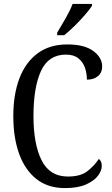

<svg xmlns="http://www.w3.org/2000/svg" viewBox="-20 -951 573 981"><path d="M312 10Q225 10 166.5 -36Q108 -82 78 -164.5Q48 -247 48 -358Q48 -468 79 -550Q110 -632 171.5 -678Q233 -724 324 -724Q411 -724 456.5 -690.5Q502 -657 502 -611Q502 -580 480.5 -562Q459 -544 424 -544Q424 -576 414 -605Q404 -634 380.5 -653Q357 -672 317 -672Q228 -672 189.5 -588.5Q151 -505 151 -358Q151 -215 192.5 -132Q234 -49 327 -49Q391 -49 426 -76Q461 -103 485 -139Q500 -128 500 -103Q500 -79 480.5 -53Q461 -27 419.5 -8.5Q378 10 312 10ZM272 -784Q293 -819 315.5 -858Q338 -897 351 -931H450V-921Q439 -904 415 -876Q391 -848 362 -819.5Q333 -791 308 -771H272Z"/></svg>

Font: Noto Serif Georgian Condensed
Style: Regular
Weight: 400
Width: 3
Designer: Monotype Design Team, Akaki Razmadze
Foundry: Google LLC
Version: Version 2.003; ttfautohint (v1.8.4.7-5d5b)